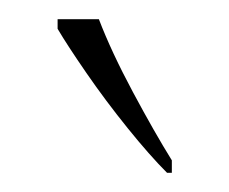

<svg xmlns="http://www.w3.org/2000/svg" viewBox="-20 -786 239 200"><path d="M154 -606Q136 -624 113 -652.5Q90 -681 70 -710Q50 -739 40 -756V-766H83Q96 -732 118.5 -690Q141 -648 159 -619V-606Z"/></svg>

Font: Noto Serif Thai Condensed Thin
Style: Regular
Weight: 100
Width: 3
Designer: Monotype Design Team
Foundry: Monotype Imaging Inc.
Version: Version 2.001; ttfautohint (v1.8.4.7-5d5b)